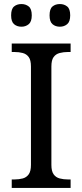

<svg xmlns="http://www.w3.org/2000/svg" viewBox="-20 -929 407 949"><path d="M38 0V-42H51Q74 -42 92.5 -47Q111 -52 122 -67.5Q133 -83 133 -114V-600Q133 -632 122 -647Q111 -662 92.5 -667Q74 -672 51 -672H38V-714H329V-672H316Q294 -672 275 -667Q256 -662 245 -647Q234 -632 234 -600V-114Q234 -83 245 -67.5Q256 -52 275 -47Q294 -42 316 -42H329V0ZM276 -797Q254 -797 239.5 -809.5Q225 -822 225 -853Q225 -885 239.5 -897Q254 -909 276 -909Q297 -909 312 -897Q327 -885 327 -853Q327 -822 312 -809.5Q297 -797 276 -797ZM86 -797Q64 -797 49.5 -809.5Q35 -822 35 -853Q35 -885 49.5 -897Q64 -909 86 -909Q107 -909 122 -897Q137 -885 137 -853Q137 -822 122 -809.5Q107 -797 86 -797Z"/></svg>

Font: Noto Serif Tibetan
Style: Regular
Weight: 400
Designer: Monotype Design Team
Foundry: Monotype Imaging Inc.
Version: Version 2.103